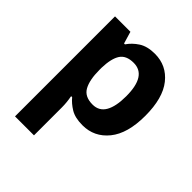

<svg xmlns="http://www.w3.org/2000/svg" viewBox="-217 -692 1067 1067"><g transform="rotate(45 316.5 -158.0)"><path d="M382 -556Q474 -556 531 -484.5Q588 -413 588 -274Q588 -135 529 -62.5Q470 10 378 10Q319 10 284 -11.5Q249 -33 227 -60H219Q227 -18 227 20V240H78V-546H199L220 -475H227Q249 -508 286 -532Q323 -556 382 -556ZM334 -437Q276 -437 252.5 -401Q229 -365 227 -291V-275Q227 -196 250.5 -153.5Q274 -111 336 -111Q387 -111 411.5 -153.5Q436 -196 436 -276Q436 -437 334 -437Z"/></g></svg>

Font: Noto IKEA Simplified Chinese
Style: Bold
Weight: 700
Designer: Monotype Design Team
Foundry: Monotype Imaging Inc.
Version: Version 1.100